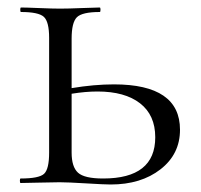

<svg xmlns="http://www.w3.org/2000/svg" viewBox="-20 -488 536 512"><path d="M284 -263Q460 -263 460 -142Q460 -77 408 -36.5Q356 4 275 4Q259 4 209.5 1Q160 -2 139 -2Q120 -2 84 -1Q48 0 35 0Q33 0 33 -6Q33 -12 35 -12Q84 -12 97.5 -24.5Q111 -37 111 -81V-387Q111 -430 97 -443Q83 -456 36 -456Q34 -456 34 -462Q34 -468 36 -468Q49 -468 84.5 -466.5Q120 -465 140 -465Q162 -465 198 -466.5Q234 -468 246 -468Q248 -468 248 -462Q248 -456 246 -456Q199 -456 185 -442Q171 -428 171 -385V-253Q231 -263 284 -263ZM255 -12Q394 -12 394 -122Q394 -181 353.5 -212.5Q313 -244 240 -244Q208 -244 171 -238V-81Q171 -43 188 -27.5Q205 -12 255 -12Z"/></svg>

Font: Cormorant SC
Style: Regular
Weight: 400
Designer: Christian Thalmann (Catharsis Fonts)
Version: Version 1.000;PS 002.000;hotconv 1.0.88;makeotf.lib2.5.64775